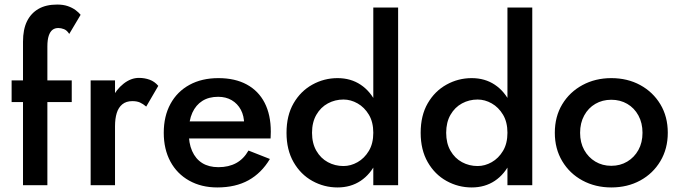

<svg xmlns="http://www.w3.org/2000/svg" viewBox="-20 -813 2986 843"><path d="M31 -460V-365H295V-460ZM284 -664 334 -748Q326 -758 312 -768.5Q298 -779 278 -786Q258 -793 231 -793Q182 -793 149 -774Q116 -755 98.5 -719.5Q81 -684 81 -630V0H188V-609Q188 -638 194 -656Q200 -674 210.5 -682Q221 -690 236 -690Q248 -690 261 -685Q274 -680 284 -664Z M485 -460H378V0H485ZM622 -345 675 -436Q659 -455 637 -463Q615 -471 590 -471Q555 -471 522.5 -445.5Q490 -420 469.5 -377.5Q449 -335 449 -280L485 -259Q485 -292 492.5 -316.5Q500 -341 517 -355Q534 -369 561 -369Q581 -369 594.5 -363Q608 -357 622 -345Z M934 10Q1014 10 1071 -21.5Q1128 -53 1165 -115L1071 -152Q1050 -115 1017 -97Q984 -79 939 -79Q897 -79 868 -97Q839 -115 823.5 -150Q808 -185 809 -234Q809 -284 824.5 -318Q840 -352 868.5 -370Q897 -388 938 -388Q972 -388 997.5 -373Q1023 -358 1037.5 -331Q1052 -304 1052 -267Q1052 -260 1048.5 -250Q1045 -240 1042 -234L1075 -280H764V-205H1168Q1168 -209 1168.5 -218Q1169 -227 1169 -235Q1169 -309 1142 -361.5Q1115 -414 1063.5 -442Q1012 -470 939 -470Q866 -470 812 -440.5Q758 -411 728.5 -357Q699 -303 699 -230Q699 -158 728 -104Q757 -50 810.5 -20Q864 10 934 10Z M1619 -780V0H1728V-780ZM1238 -230Q1238 -155 1269 -101Q1300 -47 1351.5 -18.5Q1403 10 1462 10Q1520 10 1563.5 -19Q1607 -48 1632.5 -102Q1658 -156 1658 -230Q1658 -305 1632.5 -358.5Q1607 -412 1563.5 -441Q1520 -470 1462 -470Q1403 -470 1351.5 -441.5Q1300 -413 1269 -359.5Q1238 -306 1238 -230ZM1350 -230Q1350 -276 1369 -309Q1388 -342 1419.5 -359Q1451 -376 1488 -376Q1520 -376 1550 -359Q1580 -342 1599.5 -309.5Q1619 -277 1619 -230Q1619 -183 1599.5 -150.5Q1580 -118 1550 -101Q1520 -84 1488 -84Q1451 -84 1419.5 -101Q1388 -118 1369 -151Q1350 -184 1350 -230Z M2208 -780V0H2317V-780ZM1827 -230Q1827 -155 1858 -101Q1889 -47 1940.5 -18.5Q1992 10 2051 10Q2109 10 2152.5 -19Q2196 -48 2221.5 -102Q2247 -156 2247 -230Q2247 -305 2221.5 -358.5Q2196 -412 2152.5 -441Q2109 -470 2051 -470Q1992 -470 1940.5 -441.5Q1889 -413 1858 -359.5Q1827 -306 1827 -230ZM1939 -230Q1939 -276 1958 -309Q1977 -342 2008.5 -359Q2040 -376 2077 -376Q2109 -376 2139 -359Q2169 -342 2188.5 -309.5Q2208 -277 2208 -230Q2208 -183 2188.5 -150.5Q2169 -118 2139 -101Q2109 -84 2077 -84Q2040 -84 2008.5 -101Q1977 -118 1958 -151Q1939 -184 1939 -230Z M2416 -230Q2416 -160 2448.5 -105.5Q2481 -51 2537.5 -20.5Q2594 10 2664 10Q2735 10 2791 -20.5Q2847 -51 2879.5 -105.5Q2912 -160 2912 -230Q2912 -301 2879.5 -355Q2847 -409 2791 -439.5Q2735 -470 2664 -470Q2594 -470 2537.5 -439.5Q2481 -409 2448.5 -355Q2416 -301 2416 -230ZM2527 -230Q2527 -273 2545 -306Q2563 -339 2594 -357Q2625 -375 2664 -375Q2703 -375 2734 -357Q2765 -339 2783 -306Q2801 -273 2801 -230Q2801 -187 2783 -154.5Q2765 -122 2734 -103.5Q2703 -85 2664 -85Q2625 -85 2594 -103.5Q2563 -122 2545 -154.5Q2527 -187 2527 -230Z"/></svg>

Font: Jost Medium
Style: Regular
Weight: 500
Version: Version 3.710